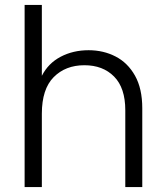

<svg xmlns="http://www.w3.org/2000/svg" viewBox="-20 -760 673 780"><path d="M489 -312Q489 -403 443.5 -449Q398 -495 323 -495Q246 -495 198 -446.5Q150 -398 150 -298V0H80V-740H150V-452Q176 -503 226.5 -529.5Q277 -556 340 -556Q400 -556 449.5 -530.5Q499 -505 528.5 -452.5Q558 -400 558 -320V0H489Z"/></svg>

Font: Poppins Light
Style: Regular
Weight: 300
Designer: Ninad Kale (Devanagari), Jonny Pinhorn (Latin)
Version: Version 5.002